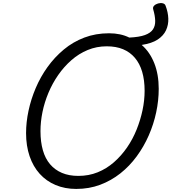

<svg xmlns="http://www.w3.org/2000/svg" viewBox="-20 -1213 1118 1252"><path d="M477 19Q403 19 342.5 -6.5Q282 -32 239 -79.5Q196 -127 173 -194.5Q150 -262 150 -345Q150 -416 166 -491Q182 -566 213 -639Q244 -712 290 -776Q336 -840 396 -890Q456 -940 530 -968Q604 -996 691 -996Q729 -996 762 -989Q795 -982 823 -968Q888 -971 925 -984.5Q962 -998 977.5 -1021.5Q993 -1045 992 -1078Q991 -1111 979 -1152Q975 -1166 985 -1176Q995 -1186 1011 -1190.5Q1027 -1195 1041.5 -1191.5Q1056 -1188 1060 -1175Q1076 -1133 1077.5 -1092Q1079 -1051 1062.5 -1015.5Q1046 -980 1008 -955Q970 -930 904 -920Q957 -874 986 -801Q1015 -728 1015 -634Q1015 -558 998.5 -480.5Q982 -403 950 -330Q918 -257 871.5 -193.5Q825 -130 765 -82.5Q705 -35 633 -8Q561 19 477 19ZM491 -66Q559 -66 617 -89.5Q675 -113 723 -155Q771 -197 808.5 -251.5Q846 -306 871 -368.5Q896 -431 909.5 -495Q923 -559 923 -621Q923 -691 907 -745Q891 -799 859.5 -836Q828 -873 782.5 -892Q737 -911 676 -911Q610 -911 552 -887Q494 -863 446 -821Q398 -779 360 -724.5Q322 -670 296 -608Q270 -546 257 -482.5Q244 -419 244 -358Q244 -288 259.5 -233.5Q275 -179 306.5 -142Q338 -105 384 -85.5Q430 -66 491 -66Z"/></svg>

Font: Playwrite IE
Style: Regular
Weight: 400
Designer: Veronika Burian, José Scaglione
Foundry: TypeTogether
Version: Version 1.002